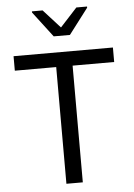

<svg xmlns="http://www.w3.org/2000/svg" viewBox="-60 -958 702 1003"><g transform="rotate(-5 290.5 -456.5)"><path d="M247 0V-612H30V-688H551V-612H333V0ZM248 -773 146 -907V-913H202L290 -816L379 -913H435V-907L333 -773Z"/></g></svg>

Font: Saira Thin
Style: Regular
Weight: 400
Version: Version 1.101